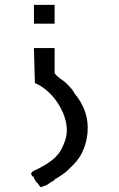

<svg xmlns="http://www.w3.org/2000/svg" viewBox="-20 -614 493 798"><path d="M121.1 -410.2V-414.1H207V-410.2V-308.6L214.8 -300.8L218.8 -296.9Q226.6 -289.1 236.3 -283.2Q246.1 -277.3 257.8 -265.6Q285.2 -238.3 289.1 -226.6Q351.6 -152.3 343.8 -62.5Q335.9 19.5 285.2 70.3Q277.3 78.1 265.6 89.8Q253.9 101.6 242.2 109.4Q214.8 128.9 210.9 128.9L203.1 136.7Q195.3 140.6 171.9 156.2L148.4 164.1L136.7 148.4L128.9 140.6L125 132.8L121.1 125L117.2 117.2V121.1Q109.4 113.3 109.4 105.5L117.2 97.7L125 93.8Q168 74.2 197.3 50.8Q226.6 27.3 238.3 0Q257.8 -39.1 257.8 -70.3Q257.8 -128.9 218.8 -187.5Q187.5 -234.4 140.6 -261.7Q136.7 -261.7 132.8 -265.6Q128.9 -265.6 125 -269.5ZM207 -593.8V-515.6H121.1V-593.8Z"/></svg>

Font: 和音 by 宁静之雨，公众号njzyshare
Style: Regular
Weight: 400
Designer: Steve Matteson
Foundry: Ascender Corporation
Version: Version 6.00;June 8, 2018;FontCreator 11.0.0.2388 32-bit